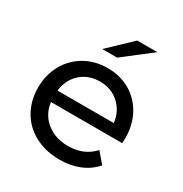

<svg xmlns="http://www.w3.org/2000/svg" viewBox="-172 -868 956 1004"><g transform="rotate(30 306.0 -365.5)"><path d="M42 -265.1Q42 -342.3 76.4 -404.1Q110.8 -465.8 171.4 -500.5Q231.9 -535.2 308.1 -535.2Q384.3 -535.2 443.6 -500.5Q502.9 -465.8 536.4 -403.8Q569.8 -341.8 569.8 -262.2Q569.8 -251 567.9 -232.9H138.2Q147 -163.1 199.5 -120.6Q252 -78.1 330.1 -78.1Q425.3 -78.1 482.9 -142.1L536.1 -80.1Q500 -38.1 446.5 -16.1Q393.1 5.9 327.1 5.9Q243.2 5.9 178 -28.6Q112.8 -63 77.4 -125Q42 -187 42 -265.1ZM138.2 -301.8H478Q470.2 -368.7 423.6 -411.4Q377 -454.1 308.1 -454.1Q238.8 -454.1 192.4 -412.1Q146 -370.1 138.2 -301.8ZM231.9 -606.9 368.2 -736.8H489.7L321.8 -606.9Z"/></g></svg>

Font: Montserrat Medium
Style: Regular
Weight: 500
Designer: Julieta Ulanovsky
Foundry: Julieta Ulanovsky
Version: Version 7.200